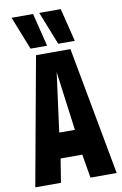

<svg xmlns="http://www.w3.org/2000/svg" viewBox="-100 -981 662 1038"><g transform="rotate(-10 231.0 -462.5)"><path d="M7 0 135 -703H324L454 0H310L288 -130H169L148 0ZM186 -269H272L229 -593ZM264 -743 192 -925H310L355 -743ZM112 -743 40 -925H158L203 -743Z"/></g></svg>

Font: Georama Condensed
Style: Bold
Weight: 700
Width: 3
Designer: Jean-Baptiste Levee
Foundry: Production Type
Version: Version 1.000